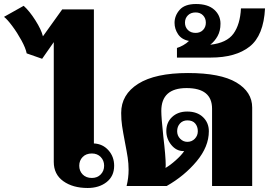

<svg xmlns="http://www.w3.org/2000/svg" viewBox="-116 -927 1341 957"><path d="M152 -120V-717L94 -634L17 -661Q12 -687 -9 -725.5Q-30 -764 -55 -797.5Q-80 -831 -96 -843L2 -898Q31 -872 60.5 -825.5Q90 -779 98 -746L194 -880H352V-212Q396 -210 424.5 -178Q453 -146 453 -101Q453 -49 415.5 -19.5Q378 10 321 10Q247 10 199.5 -24Q152 -58 152 -120ZM403 -101Q403 -127 386 -144.5Q369 -162 342 -162Q313 -162 296 -144.5Q279 -127 279 -101Q279 -75 296 -57.5Q313 -40 342 -40Q369 -40 386 -57.5Q403 -75 403 -101Z M525 -81Q525 -112 520.5 -141.5Q516 -171 507 -217Q497 -269 492.5 -299.5Q488 -330 488 -364Q488 -456 573 -509.5Q658 -563 821 -563Q983 -563 1062 -516Q1141 -469 1141 -391V0H941V-385Q941 -488 814 -488Q688 -488 688 -374Q688 -341 698 -247Q710 -147 710 -103L709 -90Q732 -103 760.5 -128.5Q789 -154 802 -174H798Q763 -174 738 -204.5Q713 -235 713 -274Q713 -317 742 -344Q771 -371 817 -371Q867 -371 896 -343Q925 -315 925 -273Q925 -196 864 -123Q803 -50 715 0H515Q525 -40 525 -81ZM870 -273Q870 -296 857 -311.5Q844 -327 818 -327Q795 -327 781 -311.5Q767 -296 767 -273Q767 -251 782 -235.5Q797 -220 818 -220Q840 -220 855 -235.5Q870 -251 870 -273Z M766 -688Q780 -692 797 -701.5Q814 -711 826 -723Q789 -730 771.5 -756.5Q754 -783 754 -813Q754 -849 779.5 -878Q805 -907 861 -907Q920 -907 951.5 -879Q983 -851 983 -809Q983 -773 968.5 -747Q954 -721 932 -704Q1014 -713 1047.5 -759Q1081 -805 1085 -885H1205Q1198 -750 1128.5 -695Q1059 -640 934 -640H766ZM910 -814Q910 -836 896 -850.5Q882 -865 859 -865Q835 -865 820.5 -850.5Q806 -836 806 -814Q806 -792 820.5 -777.5Q835 -763 859 -763Q882 -763 896 -777.5Q910 -792 910 -814Z"/></svg>

Font: Taviraj Black
Style: Regular
Weight: 900
Designer: Katatrad Team
Foundry: CadsonDemak
Version: Version 1.001